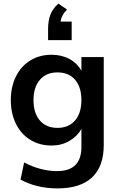

<svg xmlns="http://www.w3.org/2000/svg" viewBox="-20 -822 663 1066"><path d="M556 -505V-16Q556 102 491 163Q426 224 300 224Q183 224 94 175L114 80Q206 128 297 128Q432 128 432 -6V-106Q409 -65 365 -39.5Q321 -14 266 -14Q200 -14 148.5 -45.5Q97 -77 68.5 -134.5Q40 -192 40 -266Q40 -340 68.5 -397.5Q97 -455 148.5 -486.5Q200 -518 266 -518Q322 -518 365.5 -494.5Q409 -471 432 -429V-505ZM432 -266Q432 -338 397 -379Q362 -420 299 -420Q237 -420 201.5 -379Q166 -338 166 -266Q166 -194 201.5 -153Q237 -112 299 -112Q361 -112 396.5 -153Q432 -194 432 -266ZM378 -702V-599H247V-661Q247 -706 259.5 -739.5Q272 -773 304 -802L352 -769Q321 -738 316 -702Z"/></svg>

Font: Muli
Style: Bold
Weight: 700
Designer: Vernon Adams
Foundry: Vernon Adams
Version: Version 2.001